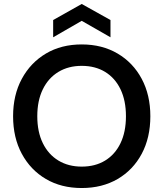

<svg xmlns="http://www.w3.org/2000/svg" viewBox="-20 -936 824 968"><path d="M392 12Q289 12 211.5 -33.5Q134 -79 90 -160.5Q46 -242 46 -350Q46 -457 90 -538.5Q134 -620 211.5 -666Q289 -712 392 -712Q495 -712 573 -666Q651 -620 694.5 -538.5Q738 -457 738 -350Q738 -242 694.5 -160.5Q651 -79 573 -33.5Q495 12 392 12ZM392 -96Q460 -96 510 -126.5Q560 -157 587.5 -214Q615 -271 615 -350Q615 -429 587.5 -486Q560 -543 510 -573.5Q460 -604 392 -604Q325 -604 274.5 -573.5Q224 -543 196 -486Q168 -429 168 -350Q168 -271 196 -214Q224 -157 274.5 -126.5Q325 -96 392 -96ZM248 -748V-835L392 -916L537 -835V-748L392 -831Z"/></svg>

Font: DM Sans 17pt SemiBold
Style: Regular
Weight: 600
Version: Version 4.004;gftools[0.9.30]